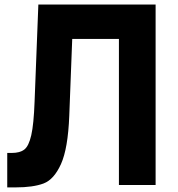

<svg xmlns="http://www.w3.org/2000/svg" viewBox="-20 -820 790 851"><path d="M507.1 -647.3H286.3V-800H669.7V0H507.1ZM12.1 -142.1H32.1Q68.5 -142.1 88 -157.4Q107.6 -172.7 118.6 -220.8Q129.6 -268.8 133.3 -369.7L150 -800H306L287 -306.3Q281.3 -161.8 250.4 -93.1Q219.4 -24.3 173.1 -6.8Q126.9 10.6 48.7 10.6H12.1Z"/></svg>

Font: Martian Mono VF sWd Rg
Style: Regular
Weight: 400
Width: 6
Monospace: yes
Designer: Roman Shamin
Foundry: Evil Martians
Version: Version 1.100